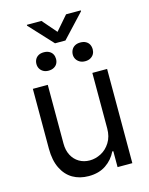

<svg xmlns="http://www.w3.org/2000/svg" viewBox="-129 -956 811 1044"><g transform="rotate(-15 276.5 -434.0)"><path d="M402.3 -530.3V-217.8C402.3 -187.2 395.5 -161 381.8 -139.2C368.2 -117.4 350.9 -101.1 330.1 -90.3C309.2 -79.6 288.1 -74.2 266.6 -74.2C244.5 -74.2 224.6 -79.4 207 -89.8C189.5 -100.3 175.8 -114.9 166 -133.8C156.2 -152.7 151.4 -174.5 151.4 -199.2V-530.3H67.4V-193.4C67.4 -149.7 74.7 -113 89.4 -83C104 -53.1 124.2 -30.6 149.9 -15.6C175.6 -0.7 205.4 6.8 239.3 6.8C277.7 6.8 310.1 -2.1 336.4 -20C362.8 -37.9 382.8 -61.2 396.5 -89.8H402.3V0H485.4V-530.3ZM127.4 -681.6C123.2 -673.8 121.1 -665 121.1 -655.3C121.1 -645.5 123.4 -636.7 127.9 -628.9C132.5 -621.1 138.8 -614.9 147 -610.4C155.1 -605.8 164.7 -603.5 175.8 -603.5C187.5 -603.5 197.6 -605.8 206.1 -610.4C214.5 -614.9 220.9 -621.1 225.1 -628.9C229.3 -636.7 231.4 -645.5 231.4 -655.3C231.4 -665 229.3 -673.8 225.1 -681.6C220.9 -689.5 214.5 -695.6 206.1 -700.2C197.6 -704.8 187.5 -707 175.8 -707C164.1 -707 154.1 -704.8 146 -700.2C137.9 -695.6 131.7 -689.5 127.4 -681.6ZM332 -680.7C327.5 -672.2 325.2 -663.1 325.2 -653.3C325.2 -644.2 327.5 -635.7 332 -627.9C336.6 -620.1 343.1 -613.8 351.6 -608.9C360 -604 370.1 -601.6 381.8 -601.6C393.6 -601.6 403.6 -604 412.1 -608.9C420.6 -613.8 426.9 -620.1 431.2 -627.9C435.4 -635.7 437.5 -644.2 437.5 -653.3C437.5 -663.7 435.4 -673 431.2 -681.2C426.9 -689.3 420.6 -695.6 412.1 -700.2C403.6 -704.8 393.6 -707 381.8 -707C370.1 -707 360 -704.8 351.6 -700.2C343.1 -695.6 336.6 -689.1 332 -680.7ZM277.3 -794.9 208 -875H126V-870.1L248 -738.3H306.6L429.7 -870.1V-875H346.7Z"/></g></svg>

Font: Pretendard Variable
Style: Regular
Weight: 400
Designer: Base glyphs from Inter by Rasmus Andersson; Hangeul glyphs from Noto Sans CJK(Source Han Sans) by Jang Soo-young and Kan
Foundry: Kil Hyung-jin
Version: Version 1.309;Glyphs 3.2 (3225)